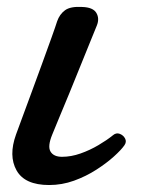

<svg xmlns="http://www.w3.org/2000/svg" viewBox="-20 -519 410 551"><path d="M121 12Q51 12 27.5 -30Q4 -72 26 -133Q30 -144 42 -176.5Q54 -209 69.5 -251Q85 -293 100.5 -335.5Q116 -378 128 -411.5Q140 -445 144 -458Q151 -478 166.5 -489.5Q182 -501 216 -499Q247 -498 256.5 -482Q266 -466 258 -446Q254 -436 241.5 -405.5Q229 -375 212.5 -334Q196 -293 179 -251.5Q162 -210 148.5 -178Q135 -146 130 -133Q116 -99 125 -84Q134 -69 158 -69Q184 -69 211 -78.5Q238 -88 262.5 -102.5Q287 -117 303 -130Q313 -139 323.5 -135Q334 -131 339 -121.5Q344 -112 337 -102Q328 -89 307 -70Q286 -51 256.5 -32Q227 -13 192.5 -0.5Q158 12 121 12Z"/></svg>

Font: Zen Old Mincho SemiBold
Style: Regular
Weight: 600
Version: Version 1.500